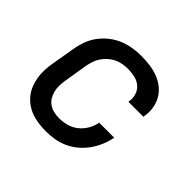

<svg xmlns="http://www.w3.org/2000/svg" viewBox="-133 -698 867 867"><g transform="rotate(45 300.0 -265.0)"><path d="M253 8Q230 8 206.5 5Q183 2 162 -5.5Q141 -13 122.5 -26Q104 -39 90.5 -56Q77 -73 68.5 -94Q60 -115 56.5 -137.5Q53 -160 54 -183.5Q55 -207 59 -231L78 -341Q82 -368 91.5 -395Q101 -422 118 -445.5Q135 -469 158.5 -488Q182 -507 208.5 -518Q235 -529 262.5 -533.5Q290 -538 317 -538Q345 -538 372 -534.5Q399 -531 423.5 -522Q448 -513 468.5 -497Q489 -481 502 -459Q515 -437 519.5 -410Q524 -383 519 -356Q519 -354 519 -352.5Q519 -351 518 -350H423Q423 -351 423 -351.5Q423 -352 423 -353Q427 -375 420.5 -396Q414 -417 398 -430.5Q382 -444 361 -449Q340 -454 317 -454Q300 -454 283 -451Q266 -448 250 -440.5Q234 -433 220 -420.5Q206 -408 196 -393Q186 -378 180.5 -361Q175 -344 172 -327L154 -217Q151 -200 150.5 -182Q150 -164 154 -147.5Q158 -131 166.5 -117Q175 -103 188.5 -93.5Q202 -84 219 -80Q236 -76 253 -76Q277 -76 301.5 -82.5Q326 -89 346 -105Q366 -121 379 -143.5Q392 -166 396 -190H492Q487 -163 476 -136.5Q465 -110 448.5 -86.5Q432 -63 409.5 -44Q387 -25 361 -13Q335 -1 307.5 3.5Q280 8 253 8Z"/></g></svg>

Font: Iosevka Curly MdExObl
Style: Regular
Weight: 500
Width: 7
Italic angle: -9°
Monospace: yes
Designer: Belleve Invis
Foundry: Belleve Invis
Version: Version 11.1.0; ttfautohint (v1.8.3)